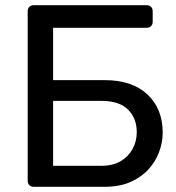

<svg xmlns="http://www.w3.org/2000/svg" viewBox="-20 -720 679 740"><path d="M109.6 0Q99.4 0 93.1 -6.4Q86.7 -12.7 86.7 -22.9V-676.3Q86.7 -687.3 93.1 -693.6Q99.4 -700 109.6 -700H544.7Q555.7 -700 562.1 -693.6Q568.5 -687.3 568.5 -676.3V-635.8Q568.5 -625.6 562.1 -619.2Q555.7 -612.8 544.7 -612.8H184.7V-411.2H382.8Q489.4 -411.2 548.2 -356Q607.1 -300.7 607.1 -208.1Q607.1 -171.4 593.2 -134.3Q579.4 -97.1 551.9 -66.9Q524.3 -36.7 482.3 -18.3Q440.2 0 382.8 0ZM184.7 -81H370.9Q414.6 -81 444.9 -98.7Q475.2 -116.5 491.2 -146.1Q507.1 -175.6 507.1 -210.6Q507.1 -263.9 473.5 -297.5Q439.9 -331.2 370.9 -331.2H184.7Z"/></svg>

Font: Rubik Light
Style: Regular
Weight: 300
Designer: Hubert and Fischer
Foundry: Hubert and Fischer
Version: Version 2.300;gftools[0.9.30]